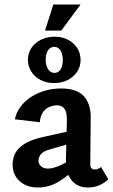

<svg xmlns="http://www.w3.org/2000/svg" viewBox="-20 -825 502 853"><path d="M370 8Q325 8 298.5 -23.5Q272 -55 273 -116L277 -286Q278 -312 273 -327.5Q268 -343 258 -350Q248 -357 233 -357Q218 -357 201 -350.5Q184 -344 171.5 -327.5Q159 -311 157 -282L46 -295Q52 -325 70.5 -350Q89 -375 117 -393.5Q145 -412 179.5 -422Q214 -432 252 -432Q323 -432 353.5 -396.5Q384 -361 383 -302L381 -94Q381 -83 386.5 -77.5Q392 -72 400 -72Q408 -72 415.5 -75Q423 -78 429 -83L461 -29Q446 -13 422.5 -2.5Q399 8 370 8ZM149 8Q98 8 67 -20.5Q36 -49 36 -94Q36 -120 47.5 -143.5Q59 -167 89 -186Q119 -205 174 -217L337 -253L342 -202L201 -161Q170 -152 160.5 -138.5Q151 -125 151 -112Q151 -96 162.5 -86Q174 -76 193 -76Q218 -76 255 -94Q292 -112 338 -136L340 -97Q296 -54 249 -23Q202 8 149 8ZM220 -456Q187 -456 160.5 -469.5Q134 -483 119 -507Q104 -531 104 -560Q104 -589 119.5 -612Q135 -635 162 -648.5Q189 -662 223 -662Q256 -662 282 -648.5Q308 -635 323 -611.5Q338 -588 338 -558Q338 -529 322.5 -506Q307 -483 280.5 -469.5Q254 -456 220 -456ZM222 -501Q239 -501 249 -516.5Q259 -532 259 -558Q259 -585 248.5 -601Q238 -617 221 -617Q204 -617 193.5 -601.5Q183 -586 183 -560Q183 -533 194 -517Q205 -501 222 -501ZM180 -689 217 -805H338L252 -689Z"/></svg>

Font: Ysabeau
Style: Bold
Weight: 700
Designer: Christian Thalmann (Catharsis Fonts)
Version: Version 2.000;gftools[0.9.27.dev2+g8671c4b]